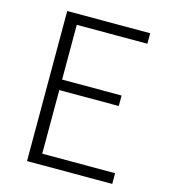

<svg xmlns="http://www.w3.org/2000/svg" viewBox="-109 -815 791 901"><g transform="rotate(15 286.5 -364.5)"><path d="M106 0H520V-52H166V-361H455V-412H166V-678H509V-729H106Z"/></g></svg>

Font: Noto Sans Japanese Light
Style: Regular
Weight: 300
Designer: Ryoko NISHIZUKA (kana & ideographs); Paul D. Hunt (Latin, Greek & Cyrillic); Wenlong ZHANG (bopomofo); Sandoll Communica
Foundry: Adobe Systems Incorporated
Version: Version 1.000;PS 1;hotconv 1.0.78;makeotf.lib2.5.61930